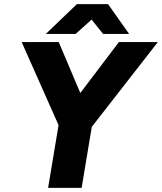

<svg xmlns="http://www.w3.org/2000/svg" viewBox="-20 -902 778 922"><path d="M417 -288 263 -320 551 -700H738ZM211 0 267 -336H428L372 0ZM267 -288 84 -700H262L423 -320ZM200 -739 349 -882H498V-878L343 -739ZM475 -739 364 -878 365 -882H499L600 -739Z"/></svg>

Font: Figtree Light ExtraBold
Style: Italic
Weight: 800
Italic angle: -9.5°
Version: Version 2.001;gftools[0.9.30]